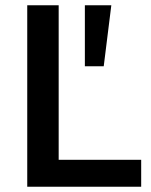

<svg xmlns="http://www.w3.org/2000/svg" viewBox="-20 -713 578 733"><path d="M84 0V-693H204V-103H519V0ZM304 -460V-693H405L376 -460Z"/></svg>

Font: Ubuntu Sans SemiBold
Style: Regular
Weight: 600
Designer: Dalton Maag Ltd
Foundry: Dalton Maag Ltd
Version: Version 1.006; ttfautohint (v1.8.4.7-5d5b)